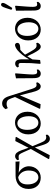

<svg xmlns="http://www.w3.org/2000/svg" viewBox="1354 -2154 991 3740"><g transform="rotate(-90 1850.0 -284.5)"><path d="M263 -33Q323 -33 360.5 -81Q398 -129 398 -226Q398 -255 390.5 -285.5Q383 -316 367 -343.5Q351 -371 326 -392.5Q301 -414 267 -426Q127 -408 127 -243Q127 -193 138 -154Q149 -115 168 -88Q187 -61 211.5 -47Q236 -33 263 -33ZM260 13Q210 13 169 -4Q128 -21 99 -52Q70 -83 54.5 -126.5Q39 -170 39 -224Q39 -287 59 -334.5Q79 -382 113.5 -413.5Q148 -445 194.5 -461Q241 -477 293 -477L571 -478L575 -399L354 -417Q384 -402 407.5 -380Q431 -358 447.5 -332Q464 -306 472.5 -277Q481 -248 481 -219Q481 -171 464.5 -128.5Q448 -86 418.5 -54.5Q389 -23 348.5 -5Q308 13 260 13Z M1016 191Q992 191 973.5 181Q955 171 940.5 152Q926 133 914.5 106Q903 79 892 45L847 -101L697 188L628 179L621 166L818 -181L755 -322Q740 -355 730 -374Q720 -393 710 -402.5Q700 -412 689 -415Q678 -418 661 -418Q644 -418 634 -416Q624 -414 611 -409L600 -444Q615 -462 633.5 -474Q652 -486 675 -486Q716 -486 743 -455.5Q770 -425 794 -359L841 -225L972 -482L1045 -477L1053 -464L872 -147L936 7Q962 72 987 96Q1012 120 1044 120Q1057 120 1068 117.5Q1079 115 1090 111L1098 138Q1071 191 1016 191Z M1315 13Q1271 13 1232.5 -2.5Q1194 -18 1165 -49Q1136 -80 1119 -126Q1102 -172 1102 -232Q1102 -292 1121.5 -339.5Q1141 -387 1173 -420Q1205 -453 1246.5 -470.5Q1288 -488 1332 -488Q1375 -488 1413.5 -471.5Q1452 -455 1481 -424Q1510 -393 1526.5 -347.5Q1543 -302 1543 -244Q1543 -184 1523.5 -136Q1504 -88 1472.5 -55Q1441 -22 1399.5 -4.5Q1358 13 1315 13ZM1328 -33Q1360 -33 1384 -47.5Q1408 -62 1424 -87.5Q1440 -113 1448 -147Q1456 -181 1456 -220Q1456 -274 1445 -315.5Q1434 -357 1415.5 -385Q1397 -413 1371.5 -427.5Q1346 -442 1317 -442Q1285 -442 1261 -427Q1237 -412 1221 -386Q1205 -360 1197.5 -325.5Q1190 -291 1190 -252Q1190 -198 1201 -157Q1212 -116 1230.5 -88.5Q1249 -61 1274 -47Q1299 -33 1328 -33Z M1929 -135 1862 -393 1691 10 1607 4 1600 -9 1830 -488 1802 -565Q1783 -617 1760 -634.5Q1737 -652 1698 -652Q1674 -652 1652.5 -645.5Q1631 -639 1614 -628L1593 -671Q1611 -701 1638 -720Q1665 -739 1703 -739Q1753 -739 1788 -708.5Q1823 -678 1845 -609L1989 -156Q1998 -130 2006 -113Q2014 -96 2023 -86Q2032 -76 2041.5 -72Q2051 -68 2063 -68Q2074 -68 2084 -70Q2094 -72 2106 -76L2116 -51Q2104 -24 2083 -5.5Q2062 13 2039 13Q2024 13 2009.5 7.5Q1995 2 1981.5 -13.5Q1968 -29 1954.5 -58Q1941 -87 1929 -135Z M2287 13Q2240 13 2219 -20Q2198 -53 2197 -125L2194 -469L2281 -487L2291 -477Q2285 -402 2281 -349Q2277 -296 2274 -257Q2271 -218 2270 -189.5Q2269 -161 2269 -136Q2271 -88 2282.5 -72Q2294 -56 2317 -56Q2328 -56 2338.5 -58.5Q2349 -61 2360 -65L2368 -40Q2356 -17 2335 -2Q2314 13 2287 13Z M2811 13Q2795 13 2779 4.5Q2763 -4 2742 -31.5Q2721 -59 2692.5 -111Q2664 -163 2624 -249Q2608 -223 2593 -200Q2578 -177 2562 -148Q2560 -111 2556.5 -73Q2553 -35 2551 0L2485 10L2476 0L2490 -179L2493 -370Q2493 -393 2485.5 -405.5Q2478 -418 2456 -418Q2446 -418 2436.5 -417Q2427 -416 2417 -414L2406 -444Q2421 -463 2438 -474Q2455 -485 2481 -485Q2524 -485 2544 -452Q2564 -419 2564 -346V-213Q2602 -285 2650.5 -345Q2699 -405 2742 -440Q2772 -463 2795.5 -474.5Q2819 -486 2845 -489Q2862 -485 2873 -474.5Q2884 -464 2884 -444Q2884 -417 2863 -403.5Q2842 -390 2804 -388L2748 -385Q2723 -364 2700.5 -341Q2678 -318 2655 -293Q2685 -238 2708 -196Q2731 -154 2750.5 -125.5Q2770 -97 2788.5 -82.5Q2807 -68 2829 -68Q2845 -68 2858 -70Q2871 -72 2879 -75L2887 -49Q2876 -20 2855 -3.5Q2834 13 2811 13Z M3145 13Q3101 13 3062.5 -2.5Q3024 -18 2995 -49Q2966 -80 2949 -126Q2932 -172 2932 -232Q2932 -292 2951.5 -339.5Q2971 -387 3003 -420Q3035 -453 3076.5 -470.5Q3118 -488 3162 -488Q3205 -488 3243.5 -471.5Q3282 -455 3311 -424Q3340 -393 3356.5 -347.5Q3373 -302 3373 -244Q3373 -184 3353.5 -136Q3334 -88 3302.5 -55Q3271 -22 3229.5 -4.5Q3188 13 3145 13ZM3158 -33Q3190 -33 3214 -47.5Q3238 -62 3254 -87.5Q3270 -113 3278 -147Q3286 -181 3286 -220Q3286 -274 3275 -315.5Q3264 -357 3245.5 -385Q3227 -413 3201.5 -427.5Q3176 -442 3147 -442Q3115 -442 3091 -427Q3067 -412 3051 -386Q3035 -360 3027.5 -325.5Q3020 -291 3020 -252Q3020 -198 3031 -157Q3042 -116 3060.5 -88.5Q3079 -61 3104 -47Q3129 -33 3158 -33Z M3604 13Q3557 13 3536 -20Q3515 -53 3514 -125L3511 -469L3598 -487L3608 -477Q3602 -402 3598 -349Q3594 -296 3591 -257Q3588 -218 3587 -189.5Q3586 -161 3586 -136Q3588 -88 3599.5 -72Q3611 -56 3634 -56Q3645 -56 3655.5 -58.5Q3666 -61 3677 -65L3685 -40Q3673 -17 3652 -2Q3631 13 3604 13ZM3528 -557Q3540 -594 3550 -626Q3560 -658 3564 -669Q3574 -699 3582 -716.5Q3590 -734 3598 -744Q3606 -754 3613.5 -757Q3621 -760 3629 -760Q3643 -760 3653 -751.5Q3663 -743 3663 -725Q3663 -719 3661.5 -712.5Q3660 -706 3656.5 -696Q3653 -686 3645.5 -672.5Q3638 -659 3626 -639Q3620 -628 3602 -600.5Q3584 -573 3564 -541Z"/></g></svg>

Font: Source Serif Pro
Style: Regular
Weight: 400
Designer: Frank Grießhammer
Foundry: Adobe Systems Incorporated
Version: Version 2.000;PS 1.000;hotconv 16.6.51;makeotf.lib2.5.65220